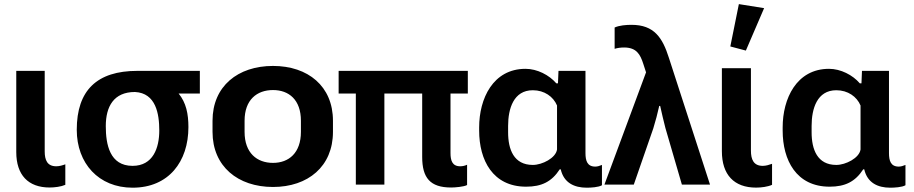

<svg xmlns="http://www.w3.org/2000/svg" viewBox="-20 -875 4331 910"><path d="M215.3 13.7C239.3 13.7 269.5 9.8 289.6 1V-96.2C275.9 -91.3 261.7 -86.9 246.6 -86.9C204.1 -86.9 191.9 -116.2 191.9 -157.2V-539.1H57.1V-154.3C57.1 -45.9 113.3 13.7 215.3 13.7Z M608.4 14.6C779.8 14.6 873 -109.4 873 -272.5C873 -335.4 862.3 -388.2 826.7 -431.6H927.2V-539.1H630.9C439.9 -539.1 343.8 -447.3 343.8 -259.8C343.8 -101.1 447.3 14.6 608.4 14.6ZM608.4 -88.9C500 -88.9 481.4 -190.4 481.4 -277.3C481.4 -370.1 519 -439 619.6 -439C719.2 -434.1 734.9 -335 734.9 -256.3C734.9 -174.3 705.6 -88.9 608.4 -88.9Z M1273.9 11.2C1439.9 11.2 1558.1 -86.4 1558.1 -250V-302.7C1558.1 -466.3 1439.9 -562.5 1273.9 -562.5C1107.4 -562.5 987.3 -466.3 987.3 -302.7V-250C987.3 -86.4 1107.4 11.2 1273.9 11.2ZM1273.9 -103C1197.8 -103 1139.2 -149.9 1139.2 -250V-302.7C1139.2 -402.3 1197.8 -448.2 1273.9 -448.2C1349.1 -448.2 1406.2 -402.3 1406.2 -302.7V-250C1406.2 -150.4 1349.1 -103 1273.9 -103Z M1585 -431.6H1666.5V0H1801.8V-431.6H1981V-131.3C1981 -32.2 2018.6 13.7 2118.2 13.7C2136.7 13.7 2178.7 10.3 2193.8 2V-94.2C2183.6 -89.4 2172.4 -86.9 2161.1 -86.9C2123 -86.9 2115.2 -115.2 2115.2 -149.4V-431.6H2197.3V-539.1H1585Z M2473.6 9.8C2546.9 9.8 2594.7 -13.7 2632.8 -72.3H2637.7C2652.3 -8.3 2702.1 14.6 2760.7 14.6C2779.8 14.6 2817.4 12.7 2833 2.9V-93.3C2822.3 -88.9 2812 -85.4 2801.3 -85.4C2763.2 -85.4 2754.9 -113.3 2754.9 -149.4V-539.1H2627L2624.5 -480H2616.7C2583 -519.5 2525.9 -548.8 2470.7 -548.8C2316.4 -548.8 2251 -407.2 2251 -271.5V-255.9C2251 -116.2 2315.4 9.8 2473.6 9.8ZM2505.4 -93.3C2415 -93.3 2388.2 -167 2388.2 -248V-278.3C2388.2 -359.9 2414.1 -447.3 2505.4 -447.3C2560.1 -447.3 2602.5 -417 2620.1 -375V-166.5C2614.3 -126 2549.8 -93.3 2505.4 -93.3Z M2844.7 0H2983.9L3076.2 -266.1C3086.9 -300.8 3096.7 -337.4 3104.5 -373H3108.9C3116.7 -338.4 3125 -301.8 3133.8 -268.1L3211.9 0H3345.2L3150.4 -600.6C3120.1 -696.3 3080.6 -757.3 2973.1 -757.3C2948.2 -757.3 2915.5 -754.9 2893.1 -744.6V-643.6C2906.7 -647.9 2921.9 -649.9 2938 -649.9C2996.6 -649.9 3014.6 -617.2 3028.8 -572.8L3042 -532.2Z M3563.5 14.2C3587.9 14.2 3618.7 10.3 3639.2 1V-98.6C3625.5 -93.8 3610.8 -88.9 3595.2 -88.9C3551.8 -88.9 3539.1 -119.1 3539.1 -161.1V-551.8H3401.4V-158.2C3401.4 -46.9 3459 14.2 3563.5 14.2ZM3515.1 -635.3 3601.6 -836.4 3481.9 -855.5 3441.4 -654.8Z M3912.1 9.8C3985.4 9.8 4033.2 -13.7 4071.3 -72.3H4076.2C4090.8 -8.3 4140.6 14.6 4199.2 14.6C4218.3 14.6 4255.9 12.7 4271.5 2.9V-93.3C4260.7 -88.9 4250.5 -85.4 4239.7 -85.4C4201.7 -85.4 4193.4 -113.3 4193.4 -149.4V-539.1H4065.4L4063 -480H4055.2C4021.5 -519.5 3964.4 -548.8 3909.2 -548.8C3754.9 -548.8 3689.5 -407.2 3689.5 -271.5V-255.9C3689.5 -116.2 3753.9 9.8 3912.1 9.8ZM3943.8 -93.3C3853.5 -93.3 3826.7 -167 3826.7 -248V-278.3C3826.7 -359.9 3852.5 -447.3 3943.8 -447.3C3998.5 -447.3 4041 -417 4058.6 -375V-166.5C4052.7 -126 3988.3 -93.3 3943.8 -93.3Z"/></svg>

Font: Winston
Style: Bold
Weight: 700
Designer: Vernon Adams, Kim Jin-seong, David Berlow, Cristiano Sobral
Foundry: The Winston Project Authors
Version: Version 3.004